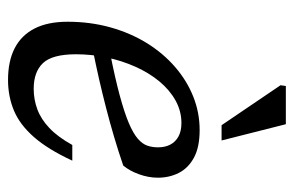

<svg xmlns="http://www.w3.org/2000/svg" viewBox="-150 -590 749 490"><g transform="rotate(90 225.0 -344.5)"><path d="M293.5 -432.5Q263 -432.5 236 -417.5Q209 -402.5 187.2 -376.2Q165.5 -350 150 -315.5Q134.5 -281 126.2 -242Q118 -203 118 -163.5Q118 -103 140.5 -79.2Q163 -55.5 206 -55.5Q233.5 -55.5 258.5 -64.8Q283.5 -74 306.2 -95.5Q329 -117 349.5 -154H389.5Q360.5 -91.5 329 -55.8Q297.5 -20 261.5 -5Q225.5 10 183.5 10Q135.5 10 102.5 -7Q69.5 -24 52.2 -57.8Q35 -91.5 35 -142Q35 -199.5 49.2 -250.8Q63.5 -302 89.2 -343.8Q115 -385.5 149.8 -415.8Q184.5 -446 225.5 -462.5Q266.5 -479 311.5 -479Q355 -479 381.8 -464.5Q408.5 -450 420.8 -425.8Q433 -401.5 433 -372.5Q433 -348.5 424.2 -324.2Q415.5 -300 402 -284Q365.5 -271.5 328.2 -260.5Q291 -249.5 254 -240Q217 -230.5 180.8 -222.2Q144.5 -214 110 -207L112.5 -250Q178.5 -263 222.8 -275Q267 -287 293.5 -298.2Q320 -309.5 333.5 -321.2Q347 -333 351.2 -345.5Q355.5 -358 355.5 -373Q355.5 -391 348.5 -404.2Q341.5 -417.5 327.8 -425Q314 -432.5 293.5 -432.5ZM338 -535H299L197 -685.5L199 -699H296.5Z"/></g></svg>

Font: Newsreader 12pt
Style: Italic
Weight: 400
Italic angle: -17°
Version: Version 1.003